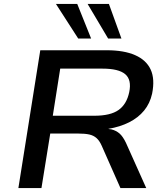

<svg xmlns="http://www.w3.org/2000/svg" viewBox="-20 -962 853 982"><path d="M74 0 186 -705H526Q614 -705 671 -680Q728 -655 750.5 -606.5Q773 -558 758 -483Q747 -433 717 -396.5Q687 -360 640.5 -336.5Q594 -313 534 -303L537 -302L551 -300Q574 -294 591 -279.5Q608 -265 624 -232L728 0H596L500 -217Q489 -242 474 -255.5Q459 -269 437 -274Q415 -279 379 -279H237L192 0ZM250 -370H462Q545 -370 586.5 -399.5Q628 -429 641 -491Q654 -554 620.5 -582.5Q587 -611 504 -611H288ZM533 -765 428 -942H537L601 -765ZM380 -765 266 -942H375L446 -765Z"/></svg>

Font: Nunito Sans 7pt SemiExpanded SemiBold
Style: Italic
Weight: 600
Width: 6
Italic angle: -9°
Designer: Vernon Adams
Foundry: Vernon Adams
Version: Version 3.101;gftools[0.9.27]